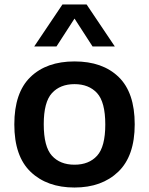

<svg xmlns="http://www.w3.org/2000/svg" viewBox="-20 -828 666 858"><path d="M313 10Q190.5 10 117.2 -59.8Q44 -129.5 44 -272Q44 -414 116 -483.8Q188 -553.5 313 -553.5Q438.5 -553.5 510.2 -484Q582 -414.5 582 -272.5Q582 -131 508.5 -60.5Q435 10 313 10ZM313 -92Q377.5 -92 414 -132.2Q450.5 -172.5 450.5 -271.5Q450.5 -372 413.8 -412Q377 -452 313 -452Q249 -452 212.2 -412Q175.5 -372 175.5 -273Q175.5 -172.5 212 -132.2Q248.5 -92 313 -92ZM133 -620.5 259 -808H367L493 -620.5H393.5L313 -745L232.5 -620.5Z"/></svg>

Font: Encode Sans Semi Expanded SemiBold
Style: Regular
Weight: 600
Width: 6
Designer: Multiple Designers
Foundry: Impallari Type
Version: Version 3.000; ttfautohint (v1.8.3) -l 8 -r 50 -G 200 -x 14 